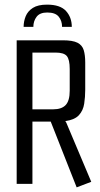

<svg xmlns="http://www.w3.org/2000/svg" viewBox="-20 -794 433 829"><path d="M183 -774Q240 -774 265 -746.5Q290 -719 290 -678H248Q248 -704 233.5 -722Q219 -740 184 -740Q152 -740 138 -721.5Q124 -703 124 -678H82Q82 -702 91 -724Q100 -746 122 -760Q144 -774 183 -774ZM311 15 199 -269H120V0H52V-620H251Q294 -620 314.5 -609.5Q335 -599 341.5 -577.5Q348 -556 348 -524V-407Q348 -375 343.5 -346Q339 -317 321 -297Q303 -277 262 -271L266 -265L374 -9ZM210 -322Q246 -322 263.5 -340.5Q281 -359 281 -402V-496Q281 -537 268.5 -552Q256 -567 220 -567H120V-322Z"/></svg>

Font: Smooch Sans Medium
Style: Regular
Weight: 500
Designer: Robert E. Leuschke
Foundry: Robert E. Leuschke
Version: Version 1.010; ttfautohint (v1.8.3)